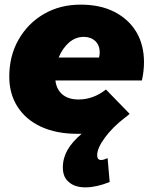

<svg xmlns="http://www.w3.org/2000/svg" viewBox="-20 -570 677 828"><path d="M473 -519C432 -540 383 -550 328 -550C269 -550 217 -537 170 -510C123 -483 87 -446 60 -399C33 -352 20 -298 20 -239C20 -190 32 -146 56 -109C80 -72 114 -43 158 -23C202 -3 253 7 312 7H332C304 31 284 54 271 77C258 100 251 125 251 152C251 181 260 202 278 216C295 231 319 238 349 238C380 238 415 230 453 215L444 112C433 117 424 120 416 120C405 120 399 113 399 100C399 79 410 54 432 24C454 -6 483 -35 518 -62C523 -65 530 -71 539 -79L437 -184C400 -155 361 -141 319 -141C290 -141 267 -148 250 -162C233 -176 222 -196 219 -223H592C598 -250 601 -277 601 -302C601 -351 590 -395 568 -432C546 -469 514 -498 473 -519ZM410 -344C410 -337 409 -330 407 -322H233C244 -349 259 -370 278 -387C297 -403 318 -411 341 -411C362 -411 378 -405 391 -393C404 -380 410 -364 410 -344Z"/></svg>

Font: Argentum Sans ExtraBold
Style: Italic
Weight: 800
Italic angle: -11.3°
Designer: Julieta Ulanovsky
Foundry: Julieta Ulanovsky
Version: Version 5.001;February 15, 2019;FontCreator 11.5.0.2425 64-b